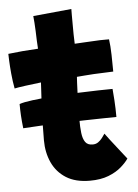

<svg xmlns="http://www.w3.org/2000/svg" viewBox="-57 -758 592 825"><g transform="rotate(-5 239.0 -346.0)"><path d="M434.5 -238Q415.5 -238 379 -237.2Q342.5 -236.5 296.2 -235.5Q250 -234.5 201.2 -232.8Q152.5 -231 108.2 -229Q64 -227 31.5 -224.5Q28 -254 26.5 -279.5Q25 -305 25 -329.5Q42.5 -336 82 -341Q121.5 -346 171.8 -349.8Q222 -353.5 273 -355.5Q324 -357.5 365.8 -358.5Q407.5 -359.5 428.5 -359.5Q430 -346.5 432.2 -310.8Q434.5 -275 434.5 -238ZM466 -56Q455.5 -40 433.8 -20.8Q412 -1.5 378.2 11.8Q344.5 25 297.5 25Q235.5 25 195.2 -0.5Q155 -26 135.2 -69.2Q115.5 -112.5 115.5 -165Q115.5 -193.5 116.2 -223.8Q117 -254 118 -283Q119 -312 120.2 -337.8Q121.5 -363.5 122.8 -383Q124 -402.5 124.5 -414Q89 -410 56 -405.5Q23 -401 9.5 -398Q3.5 -430 0.5 -462.8Q-2.5 -495.5 -3.5 -519.2Q-4.5 -543 -4.5 -548.5Q24.5 -552 56.2 -554.8Q88 -557.5 124.5 -559.5Q123.5 -569 122.5 -593.2Q121.5 -617.5 121 -636Q120.5 -654 119 -672.2Q117.5 -690.5 116.5 -701L282 -717Q281.5 -711.5 281.8 -691.2Q282 -671 282 -643Q282 -628 282.2 -608Q282.5 -588 283.5 -567Q300.5 -568 322.8 -569.2Q345 -570.5 357.5 -571Q378 -572.5 393.2 -572.8Q408.5 -573 418.5 -573Q428.5 -573 432 -573Q436 -545.5 437 -505.2Q438 -465 438 -433.5Q433 -433.5 406 -432.2Q379 -431 353.5 -430Q335.5 -429 313.8 -427.2Q292 -425.5 280.5 -424.5Q280 -415 279 -399Q278 -383 277.5 -363.2Q277 -343.5 276.2 -322Q275.5 -300.5 275.2 -279.8Q275 -259 275 -241.5Q275 -208 278 -182.8Q281 -157.5 291 -143.2Q301 -129 322.5 -129Q336.5 -129 346.5 -136Q356.5 -143 364 -152.8Q371.5 -162.5 377 -171Q384.5 -160.5 397.5 -143.5Q410.5 -126.5 424.8 -108.5Q439 -90.5 450.2 -76Q461.5 -61.5 466 -56Z"/></g></svg>

Font: Grandstander Thin ExtraBold
Style: Regular
Weight: 800
Version: Version 1.200